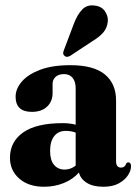

<svg xmlns="http://www.w3.org/2000/svg" viewBox="-20 -702 522 732"><path d="M18 -100.5Q18 -161.5 68.2 -197Q118.5 -232.5 219 -232.5Q247 -232.5 268.5 -226.5V-365.5Q268.5 -391 256.8 -405.2Q245 -419.5 224.5 -419.5Q203.5 -419.5 192 -409Q180.5 -398.5 180.5 -382.5V-347.5Q180.5 -315 159.2 -295.2Q138 -275.5 101.5 -275.5Q39.5 -275.5 39.5 -333.5Q39.5 -363 62.8 -390.5Q86 -418 132.5 -435.8Q179 -453.5 248.5 -453.5Q337 -453.5 379.8 -418.2Q422.5 -383 422.5 -319V-87.5Q422.5 -63 441.5 -63Q456.5 -63 461.5 -79Q464 -83 469 -83Q479.5 -83 479.5 -68Q479.5 -52 468 -34Q456.5 -16 433.2 -3Q410 10 374 10Q334.5 10 310.5 -5.2Q286.5 -20.5 281 -44.5Q258.5 -18.5 223.2 -4.2Q188 10 148 10Q89 10 53.5 -21Q18 -52 18 -100.5ZM171 -126.5Q171 -91 186.2 -73.2Q201.5 -55.5 226.5 -55.5Q249 -55.5 268.5 -70.5V-196.5Q251.5 -203 230.5 -203Q202.5 -203 186.8 -183.2Q171 -163.5 171 -126.5ZM262 -612.5Q275 -646.5 293.2 -665.5Q311.5 -684.5 339.5 -681Q366.5 -678.5 379.8 -659.5Q393 -640.5 391 -620Q388.5 -595.5 373.8 -578.2Q359 -561 333 -545.5L247.5 -489Q233 -481 224.5 -490.5Q220 -495.5 221 -501.5Q222 -507.5 225 -514.5Z"/></svg>

Font: Fraunces 144pt Soft
Style: Bold
Weight: 700
Version: Version 1.000;[0bf87f6ff]